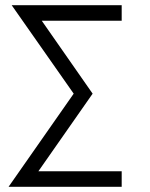

<svg xmlns="http://www.w3.org/2000/svg" viewBox="-20 -720 580 740"><path d="M25 -700 264 -359 13 0H449V-60H128L337 -359L141 -640H449V-700Z"/></svg>

Font: Unageo Variable
Style: Regular
Weight: 300
Designer: Richard Sepsi
Foundry: Richard Sepsi
Version: Version 2.200